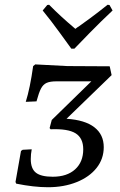

<svg xmlns="http://www.w3.org/2000/svg" viewBox="-20 -776 505 805"><path d="M415 -159Q415 -110 385 -72Q355 -34 301.5 -12.5Q248 9 181 9Q122 9 48 -6L45 -13L68 -143L75 -148L113 -150Q109 -130 109 -109Q109 -69 130.5 -52Q152 -35 201 -35Q261 -35 295 -66Q329 -97 329 -150Q329 -197 297 -217Q265 -237 192 -234L188 -239L197 -273L363 -435H217Q190 -435 175.5 -428.5Q161 -422 152 -405Q143 -388 133 -351L88 -349Q106 -406 119 -499L128 -506L262 -499L440 -498L448 -461L259 -278Q336 -273 375.5 -242.5Q415 -212 415 -159ZM186 -756Q233 -708 296 -655Q306 -663 313 -667Q322 -673 358.5 -700Q395 -727 431 -756L439 -755L452 -732Q405 -688 355.5 -637.5Q306 -587 292 -572H279Q268 -587 231.5 -637.5Q195 -688 159 -732L178 -755Z"/></svg>

Font: Alegreya SC
Style: Italic
Weight: 400
Italic angle: -7°
Designer: Juan Pablo del Peral
Foundry: Huerta Tipografica
Version: Version 2.007; ttfautohint (v1.6)